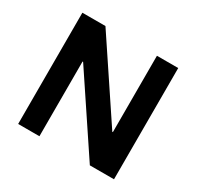

<svg xmlns="http://www.w3.org/2000/svg" viewBox="-146 -842 1033 1009"><g transform="rotate(30 370.0 -337.5)"><path d="M660.8 0H514.2L211.7 -453.3H208.3V0H79.2V-675H219.2L528.3 -211.7H531.7V-675H660.8Z"/></g></svg>

Font: Funnel Sans
Style: Bold
Weight: 700
Designer: NORD ID, Kristian Moeller
Foundry: Dicotype
Version: Version 1.000